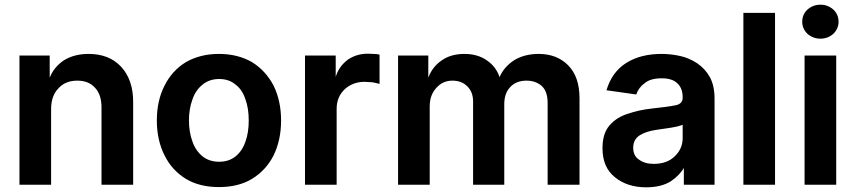

<svg xmlns="http://www.w3.org/2000/svg" viewBox="-20 -785 3650 819"><path d="M63 3V-548H192V-456H193Q211 -500 253 -528Q297 -555 358 -555Q445 -555 496 -501Q549 -444 548 -347V3H413V-327Q413 -382 385 -411Q358 -441 310 -441Q259 -441 230 -409Q198 -377 198 -320V3Z M773 -22Q713 -59 682 -122Q649 -187 649 -271Q649 -356 682 -420Q714 -484 773 -520Q834 -555 914 -555Q994 -555 1055 -520Q1113 -484 1147 -420Q1179 -354 1179 -271Q1179 -188 1147 -122Q1115 -59 1055 -22Q997 13 914 13Q831 13 773 -22ZM985 -118Q1014 -142 1027 -181Q1041 -219 1041 -271Q1041 -323 1027 -361Q1014 -402 985 -424Q957 -448 915 -448Q873 -448 844 -424Q814 -400 801 -361Q786 -321 786 -271Q786 -222 801 -181Q814 -143 844 -118Q873 -95 915 -95Q956 -95 985 -118Z M1412 -548V-457Q1425 -501 1463 -530Q1501 -556 1549 -556Q1564 -556 1573 -555Q1587 -555 1599 -552V-427Q1589 -430 1569 -434Q1545 -436 1535 -436Q1485 -436 1450 -404Q1416 -371 1416 -321V3H1281V-548Z M1807 -548V-456H1808Q1825 -501 1865 -528Q1904 -555 1961 -555Q2017 -555 2056 -528Q2096 -501 2111 -456Q2129 -499 2173 -528Q2217 -555 2278 -555Q2355 -555 2403 -507Q2452 -458 2452 -366V3H2316V-346Q2316 -396 2290 -419Q2264 -441 2226 -441Q2181 -441 2156 -413Q2131 -387 2131 -340V3H1998V-352Q1998 -393 1973 -417Q1949 -441 1910 -441Q1869 -441 1842 -411Q1813 -380 1813 -332V3H1678V-548Z M2603 -29Q2550 -71 2550 -153Q2550 -216 2580 -250Q2610 -285 2659 -300Q2705 -316 2760 -322Q2827 -329 2862 -336Q2892 -342 2892 -368V-370Q2892 -409 2869 -430Q2847 -451 2803 -451Q2755 -451 2731 -431Q2704 -412 2694 -382L2567 -400Q2590 -478 2652 -517Q2713 -555 2802 -555Q2842 -555 2882 -546Q2919 -538 2954 -515Q2988 -492 3008 -456Q3028 -419 3028 -365V3H2897V-72H2899Q2881 -39 2842 -12Q2801 14 2736 14Q2656 14 2603 -29ZM2859 -119Q2892 -151 2892 -196V-253Q2890 -251 2867 -245Q2837 -239 2820 -237Q2796 -233 2779 -231Q2737 -225 2709 -208Q2681 -190 2681 -155Q2681 -120 2706 -104Q2730 -86 2769 -86Q2826 -86 2859 -119Z M3151 3V-730H3286V3Z M3547 -548V3H3412V-548ZM3424 -641Q3402 -663 3402 -692Q3402 -723 3424 -744Q3448 -765 3480 -765Q3511 -765 3535 -744Q3557 -723 3557 -692Q3557 -663 3535 -641Q3511 -620 3480 -620Q3448 -620 3424 -641Z"/></svg>

Font: Sinter Bold
Style: Regular
Weight: 700
Foundry: Adobe & rsms
Version: Version 1.000